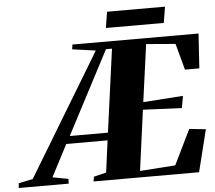

<svg xmlns="http://www.w3.org/2000/svg" viewBox="-161 -967 1157 1032"><g transform="rotate(-5 417.5 -451.0)"><path d="M-101.5 0 -99.5 -25.5 -22.5 -41.5 375.5 -700 249.5 -717.5 253 -743H933.5L921.5 -556H844L805.5 -698L648 -711L605.5 -401.5L821 -416.5L809.5 -351.5L600 -361L556 -34.5L747 -48L839 -236.5L928 -227L871.5 0H302L306.5 -25.5L373.5 -41.5L396.5 -213.5H173.5L84 -41.5L169 -25.5L168 0ZM196 -254.5H402L463 -702.5H430.5ZM454 -902.5H766.5L752.5 -816H440Z"/></g></svg>

Font: Merriweather 120pt Black
Style: Italic
Weight: 900
Italic angle: -7.8°
Version: Version 2.101